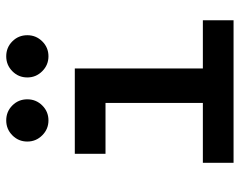

<svg xmlns="http://www.w3.org/2000/svg" viewBox="-98 -684 781 626"><g transform="rotate(-90 293.0 -370.5)"><path d="M271 0V-497.1H383.3V0ZM75.7 0V-100.1H280.8V0ZM373.5 0V-100.1H540.5V0ZM105 -417.5V-517.6H383.3V-417.5ZM422.9 -603.5Q394.5 -603.5 374.3 -623.8Q354 -644 354 -672.4Q354 -701.2 374.3 -721.2Q394.5 -741.2 422.9 -741.2Q451.7 -741.2 471.7 -721.2Q491.7 -701.2 491.7 -672.4Q491.7 -644 471.7 -623.8Q451.7 -603.5 422.9 -603.5ZM213.9 -603.5Q185.5 -603.5 165.3 -623.8Q145 -644 145 -672.4Q145 -701.2 165.3 -721.2Q185.5 -741.2 213.9 -741.2Q242.7 -741.2 262.7 -721.2Q282.7 -701.2 282.7 -672.4Q282.7 -644 262.7 -623.8Q242.7 -603.5 213.9 -603.5Z"/></g></svg>

Font: Cascadia Code Medium
Style: Regular
Weight: 500
Monospace: yes
Designer: Aaron Bell
Foundry: Saja Typeworks
Version: Version 2407.024